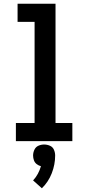

<svg xmlns="http://www.w3.org/2000/svg" viewBox="-20 -755 472 1027"><path d="M65 0H367V-97H277V-735H74V-638H165V-97H65ZM204 252Q239 218 257 171.5Q275 125 275 77Q275 61 268.5 46Q262 31 247 24.5Q232 18 216 18Q200 18 185.5 24.5Q171 31 164 46Q157 61 157 77Q157 90 161.5 102.5Q166 115 176.5 123Q187 131 199 134Q193 155 182.5 174.5Q172 194 157 210Z"/></svg>

Font: Iosevka Sparkle Semibold
Style: Regular
Weight: 600
Designer: Belleve Invis
Foundry: Belleve Invis
Version: Version 4.5.0; ttfautohint (v1.8.3)